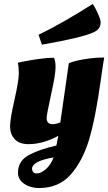

<svg xmlns="http://www.w3.org/2000/svg" viewBox="-20 -727 547 971"><path d="M489 -614Q489 -579 452 -563Q396 -537 192 -501L175 -551Q298 -611 449 -707Q460 -692 474.5 -660Q489 -628 489 -614ZM499 -436H507Q502 -410 490 -324Q463 -128 430 -19.5Q397 89 337 156.5Q277 224 177 224Q134 224 102.5 202.5Q71 181 71 147Q71 113 87.5 90Q104 67 136 52Q186 27 265 9Q273 -29 275 -40Q197 2 125 2Q77 2 54 -23.5Q31 -49 31 -87Q31 -125 53 -221.5Q75 -318 75 -355Q75 -392 70 -410Q188 -435 253 -435Q261 -421 261 -386Q261 -351 238.5 -249.5Q216 -148 216 -130Q216 -99 246 -99Q263 -99 285 -108Q293 -159 307.5 -263.5Q322 -368 328 -407Q354 -419 406.5 -427.5Q459 -436 499 -436ZM142 127Q144 150 165.5 150Q187 150 211.5 129Q236 108 251 69Q142 88 142 127Z"/></svg>

Font: Oleo Script Swash Caps
Style: Bold
Weight: 700
Designer: Soytutype
Foundry: Soytutype
Version: Version 1.002